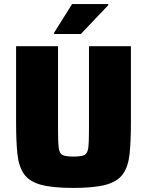

<svg xmlns="http://www.w3.org/2000/svg" viewBox="-20 -915 722 943"><path d="M341 8Q239 8 181.5 -7.5Q124 -23 98 -60Q72 -97 65.5 -159Q59 -221 59 -313V-688H265V-276Q265 -216 268.5 -188.5Q272 -161 287.5 -153.5Q303 -146 341 -146Q378 -146 394 -153.5Q410 -161 413.5 -188.5Q417 -216 417 -276V-688H623V-313Q623 -221 616.5 -159Q610 -97 583.5 -60Q557 -23 499.5 -7.5Q442 8 341 8ZM245 -748V-753L334 -895H512V-890L377 -748Z"/></svg>

Font: Saira ExtraBold
Style: Regular
Weight: 800
Designer: Hector Gatti with collaboration of the Omnibus-Type team
Foundry: Omnibus-Type
Version: Version 1.100; ttfautohint (v1.8.3)